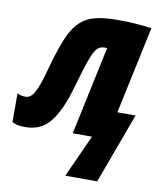

<svg xmlns="http://www.w3.org/2000/svg" viewBox="-127 -633 771 905"><g transform="rotate(10 258.5 -180.0)"><path d="M339 0H247L337 -424H325Q303 -424 289.5 -410Q276 -396 260 -353Q244 -310 217 -214Q185 -102 141 -46Q97 10 21 10Q-1 10 -14 7.5Q-27 5 -42 -3V-141Q-27 -131 -2 -131Q23 -131 41 -164.5Q59 -198 78 -270Q112 -397 143 -457Q174 -517 222.5 -540Q271 -563 362 -563Q452 -563 526 -552L437 -134H524L400 203H247Z"/></g></svg>

Font: Noto Sans UI CondBlack
Style: Italic
Weight: 900
Width: 3
Italic angle: -12°
Designer: Monotype Design Team
Foundry: Monotype Imaging Inc.
Version: Version 1.001